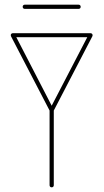

<svg xmlns="http://www.w3.org/2000/svg" viewBox="-20 -801 443 821"><path d="M192 -336Q192 -340 194.5 -342.5Q197 -345 201 -345Q205 -345 207.5 -342.5Q210 -340 210 -336V-9Q210 -5 207.5 -2.5Q205 0 201 0Q197 0 194.5 -2.5Q192 -5 192 -9ZM360 -655Q362 -659 367 -659Q371 -659 373.5 -656.5Q376 -654 376 -650Q376 -648 375 -646L201 -311L27 -646Q26 -648 26 -651Q26 -654 28.5 -656.5Q31 -659 35 -659Q40 -659 43 -655L201 -349ZM37 -642Q33 -642 29.5 -644.5Q26 -647 26 -651Q26 -654 28.5 -656.5Q31 -659 35 -659H367Q371 -659 373 -656.5Q375 -654 375 -651Q375 -647 373 -644.5Q371 -642 367 -642ZM316 -781Q320 -781 322.5 -778.5Q325 -776 325 -772Q325 -768 322.5 -765.5Q320 -763 316 -763H86Q82 -763 79.5 -765.5Q77 -768 77 -772Q77 -776 79.5 -778.5Q82 -781 86 -781Z"/></svg>

Font: Libertine-Super Thin
Style: Regular
Weight: 100
Designer: Bastien Sozeau
Foundry: NBR — Bastien Sozeau
Version: Version 2.003;gftools[0.9.33]